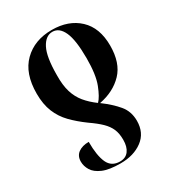

<svg xmlns="http://www.w3.org/2000/svg" viewBox="-186 -655 909 998"><g transform="rotate(-30 268.0 -156.0)"><path d="M279 -546Q379 -546 440.5 -488.5Q502 -431 502 -324Q502 -220 448.5 -164Q395 -108 307 -91Q361 -51 394 -11.5Q427 28 427 84Q427 156 375 195Q323 234 243 234Q175 234 137 217.5Q99 201 83.5 175.5Q68 150 68 123Q68 89 92 71.5Q116 54 155 54Q155 137 175 180.5Q195 224 246 224Q280 224 298 200Q316 176 316 134Q316 96 304.5 69.5Q293 43 268.5 19Q244 -5 202 -34Q154 -69 119 -105Q84 -141 65 -187.5Q46 -234 46 -298Q46 -419 110.5 -482.5Q175 -546 279 -546ZM277 -536Q236 -536 210.5 -487Q185 -438 185 -328Q184 -269 196.5 -228Q209 -187 234.5 -156Q260 -125 298 -97Q320 -119 341.5 -174Q363 -229 363 -328Q363 -437 340.5 -486.5Q318 -536 277 -536Z"/></g></svg>

Font: Noto Serif Display Condensed
Style: Bold
Weight: 700
Width: 3
Designer: Monotype Design Team
Foundry: Monotype Imaging Inc.
Version: Version 2.009